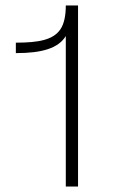

<svg xmlns="http://www.w3.org/2000/svg" viewBox="-20 -678 414 698"><path d="M219.2 0H263.7V-658.2H219.2C219.2 -620.6 212.9 -591.8 200.2 -572.3C174.3 -533.2 121.6 -522.9 37.6 -522.9V-484.9C132.8 -484.9 191.9 -502.4 219.2 -546.9Z"/></svg>

Font: Estedad ExtraLight
Style: Regular
Weight: 200
Designer: Amin Abedi
Version: Version 7.3